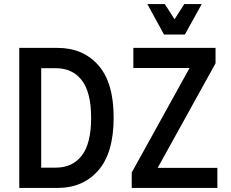

<svg xmlns="http://www.w3.org/2000/svg" viewBox="-20 -926 1137 946"><path d="M75 0V-690H264Q389 -690 464.5 -604.5Q540 -519 540 -347Q540 -173 464.5 -86.5Q389 0 264 0ZM183 -100H255Q337 -100 383 -159.5Q429 -219 429 -345Q429 -471 383 -530.5Q337 -590 255 -590H183ZM629 -76 914 -591H637V-690H1042V-614L757 -99H1051V0H629ZM974 -906 891 -756H788L706 -906H792L840 -831L888 -906Z"/></svg>

Font: Radio Canada Condensed Medium
Style: Regular
Weight: 500
Width: 3
Designer: Charles Daoud, Etienne Aubert Bonn, Alexandre Saumier Demers, Jacques Le Bailly
Foundry: Radio-Canada
Version: Version 2.104; ttfautohint (v1.8.4.7-5d5b);gftools[0.9.28.de